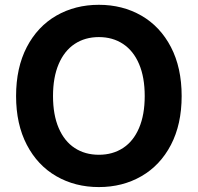

<svg xmlns="http://www.w3.org/2000/svg" viewBox="-20 -757 811 787"><path d="M45.9 -363.3Q45.9 -479.5 89.8 -564Q133.8 -648.4 210.9 -692.9Q288.1 -737.3 385.3 -737.3Q482.4 -737.3 559.6 -692.9Q636.7 -648.4 680.7 -564Q724.6 -479.5 724.6 -363.3Q724.6 -247.6 680.7 -163.3Q636.7 -79.1 559.6 -34.7Q482.4 9.8 385.3 9.8Q288.1 9.8 210.9 -34.7Q133.8 -79.1 89.8 -163.6Q45.9 -248 45.9 -363.3ZM573.2 -363.3Q573.2 -440.4 550 -494.6Q526.9 -548.8 484.4 -576.9Q441.9 -605 385.3 -605Q328.6 -605 286.1 -576.9Q243.7 -548.8 220.5 -494.4Q197.3 -439.9 197.3 -363.3Q197.3 -286.6 220.5 -232.4Q243.7 -178.2 286.1 -150.4Q328.6 -122.6 385.3 -122.6Q441.9 -122.6 484.4 -150.4Q526.9 -178.2 550 -232.4Q573.2 -286.6 573.2 -363.3Z"/></svg>

Font: Inter RS Variable
Style: Regular
Weight: 400
Designer: Rasmus Andersson (customised by Maria Ramos and Noel Pretorius)
Foundry: rsms
Version: Version 3.001;Glyphs 3.2.3 (3260)